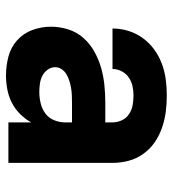

<svg xmlns="http://www.w3.org/2000/svg" viewBox="12 -580 576 640"><g transform="rotate(90 300.0 -260.0)"><path d="M232 8H231Q200 8 169 0Q138 -8 114.5 -29Q91 -50 80 -80Q69 -110 69 -142Q69 -171 78 -199.5Q87 -228 106.5 -250Q126 -272 152 -286.5Q178 -301 206 -309Q234 -317 263.5 -320Q293 -323 322 -323H388V-346Q388 -363 381 -378Q374 -393 360.5 -402Q347 -411 331 -414Q315 -417 298 -417Q282 -417 266.5 -413.5Q251 -410 238 -401Q225 -392 217.5 -377.5Q210 -363 210 -347H75Q75 -374 83 -400Q91 -426 107 -448Q123 -470 145 -486Q167 -502 192.5 -511.5Q218 -521 244.5 -524.5Q271 -528 298 -528Q326 -528 353 -524.5Q380 -521 406 -512Q432 -503 454.5 -487.5Q477 -472 493 -449.5Q509 -427 516 -400.5Q523 -374 523 -346V0H388V-76Q377 -56 360 -39Q343 -22 322.5 -11.5Q302 -1 278.5 3.5Q255 8 232 8ZM287 -103Q305 -103 324 -107.5Q343 -112 358 -123Q373 -134 380.5 -152Q388 -170 388 -189V-212H322Q310 -212 298 -211.5Q286 -211 274 -209Q262 -207 250.5 -203.5Q239 -200 228.5 -194Q218 -188 211 -178Q204 -168 204 -156Q204 -142 212.5 -130.5Q221 -119 233 -113Q245 -107 259 -105Q273 -103 287 -103Z"/></g></svg>

Font: Iosevka Custom Heavy Extended
Style: Regular
Weight: 900
Width: 7
Monospace: yes
Designer: Belleve Invis
Foundry: Belleve Invis
Version: Version 11.2.4; ttfautohint (v1.8.4)